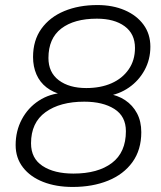

<svg xmlns="http://www.w3.org/2000/svg" viewBox="-20 -733 640 761"><path d="M268 8Q202 8 151 -12Q100 -32 71 -69.5Q42 -107 42 -158Q42 -214 66.5 -260Q91 -306 134 -334Q177 -362 231 -365L229 -357Q191 -366 164.5 -386.5Q138 -407 124.5 -438Q111 -469 111 -507Q111 -573 144 -619Q177 -665 234.5 -689Q292 -713 366 -713Q427 -713 474.5 -692.5Q522 -672 549 -635Q576 -598 576 -548Q576 -497 553 -455Q530 -413 491 -386Q452 -359 403 -352L405 -362Q446 -356 476 -336Q506 -316 523 -284Q540 -252 540 -209Q540 -139 505 -90.5Q470 -42 408.5 -17Q347 8 268 8ZM271 -45Q368 -45 423.5 -87Q479 -129 479 -213Q479 -272 433.5 -301Q388 -330 314 -330Q218 -330 160.5 -288.5Q103 -247 103 -165Q103 -105 149 -75Q195 -45 271 -45ZM322 -384Q379 -384 422 -403Q465 -422 490 -458Q515 -494 515 -543Q515 -599 474 -629Q433 -659 364 -659Q274 -659 223 -620Q172 -581 172 -503Q172 -446 213 -415Q254 -384 322 -384Z"/></svg>

Font: Nunito Sans 12pt ExtraLight 12pt Light
Style: Italic
Weight: 300
Italic angle: -9°
Version: Version 3.101;gftools[0.9.27]